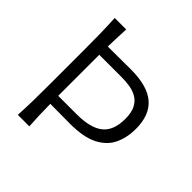

<svg xmlns="http://www.w3.org/2000/svg" viewBox="-196 -893 1042 1042"><g transform="rotate(45 324.5 -372.0)"><path d="M97.2 0Q100.6 -62.5 101.6 -120.1Q102.5 -177.7 102.5 -246.6V-495.6Q102.5 -564.9 101.6 -622.8Q100.6 -680.7 97.2 -743.7H185.5Q183.6 -708 182.4 -674.8Q181.2 -641.6 180.2 -607.4Q211.9 -607.4 256.8 -607.9Q301.8 -608.4 357.9 -608.4Q483.4 -608.4 543.9 -556.9Q604.5 -505.4 604.5 -398.9Q604.5 -332.5 579.6 -279.8Q554.7 -227.1 495.1 -196.5Q435.5 -166 332 -166Q296.4 -166 253.7 -166.5Q210.9 -167 179.7 -167Q180.2 -124 181.4 -83.7Q182.6 -43.5 185.5 0ZM179.2 -228H318.8Q426.3 -228 475.8 -267.6Q525.4 -307.1 525.4 -397Q525.4 -447.3 509.3 -476.6Q493.2 -505.9 467.3 -520Q441.4 -534.2 411.1 -538.6Q380.9 -543 353 -543H179.2Z"/></g></svg>

Font: Pinar-FD Regular
Style: FD-Regular
Weight: 400
Designer: Amin Abedi
Version: Version 3.000